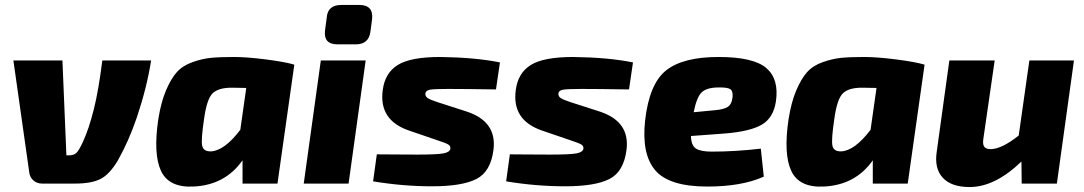

<svg xmlns="http://www.w3.org/2000/svg" viewBox="-20 -741 4377 775"><path d="M393 -497H590Q573 -388 532 -266Q500 -172 455 -92Q422 -37 385.5 -18.5Q349 0 283 0H150Q129 0 114.5 -13Q100 -26 98 -46L34 -497H232L248 -114H258Q278 -114 288.5 -124Q299 -134 315 -169Q339 -221 359 -301Q378 -377 393 -497Z M1100 0H959V-94Q889 6 761 12Q662 17 630 -51Q598 -119 619 -260Q630 -329 650 -376Q670 -423 693.5 -449.5Q717 -476 756.5 -490Q796 -504 831.5 -507.5Q867 -511 924 -511Q976 -511 1054 -501Q1132 -491 1168 -480ZM974 -386 915 -387Q862 -387 838.5 -364.5Q815 -342 804 -263Q791 -177 796 -153Q801 -129 832 -130Q886 -133 950 -217Z M1358 -721H1430Q1488 -721 1482 -664L1475 -612Q1468 -562 1416 -562H1342Q1285 -562 1292 -619L1299 -671Q1303 -721 1358 -721ZM1387 0H1206L1275 -497H1456Z M1742 -176 1631 -214Q1508 -256 1525 -378Q1534 -447 1586 -479Q1638 -511 1757 -511Q1901 -509 1998 -489L1982 -380Q1852 -382 1790 -382Q1733 -382 1716 -379Q1699 -376 1697 -364Q1696 -352 1706.5 -345Q1717 -338 1748 -328L1863 -291Q1986 -251 1972 -137Q1961 -48 1903 -18.5Q1845 11 1724 11Q1606 11 1486 -9L1501 -118Q1513 -118 1573 -117.5Q1633 -117 1664 -117Q1745 -117 1770.5 -122Q1796 -127 1798 -141Q1799 -152 1789 -158Q1779 -164 1742 -176Z M2279 -176 2168 -214Q2045 -256 2062 -378Q2071 -447 2123 -479Q2175 -511 2294 -511Q2438 -509 2535 -489L2519 -380Q2389 -382 2327 -382Q2270 -382 2253 -379Q2236 -376 2234 -364Q2233 -352 2243.5 -345Q2254 -338 2285 -328L2400 -291Q2523 -251 2509 -137Q2498 -48 2440 -18.5Q2382 11 2261 11Q2143 11 2023 -9L2038 -118Q2050 -118 2110 -117.5Q2170 -117 2201 -117Q2282 -117 2307.5 -122Q2333 -127 2335 -141Q2336 -152 2326 -158Q2316 -164 2279 -176Z M3051 -141 3063 -28Q2974 12 2835 12Q2681 12 2625 -53.5Q2569 -119 2584 -255Q2601 -404 2669.5 -457.5Q2738 -511 2880 -511Q3021 -511 3073 -466.5Q3125 -422 3112 -332Q3102 -265 3054.5 -237.5Q3007 -210 2904 -202L2769 -192Q2770 -154 2789 -141.5Q2808 -129 2853 -129Q2948 -129 3051 -141ZM2780 -288 2864 -296Q2901 -299 2917.5 -309.5Q2934 -320 2937 -350Q2939 -374 2927 -381.5Q2915 -389 2877 -388Q2831 -387 2811.5 -367.5Q2792 -348 2780 -288Z M3644 0H3503V-94Q3433 6 3305 12Q3206 17 3174 -51Q3142 -119 3163 -260Q3174 -329 3194 -376Q3214 -423 3237.5 -449.5Q3261 -476 3300.5 -490Q3340 -504 3375.5 -507.5Q3411 -511 3468 -511Q3520 -511 3598 -501Q3676 -491 3712 -480ZM3518 -386 3459 -387Q3406 -387 3382.5 -364.5Q3359 -342 3348 -263Q3335 -177 3340 -153Q3345 -129 3376 -130Q3430 -133 3494 -217Z M4315 -497 4246 0H4104L4103 -89Q3996 14 3894 14Q3820 14 3785.5 -23.5Q3751 -61 3761 -128L3812 -497H3995L3949 -179Q3946 -157 3953.5 -148Q3961 -139 3978 -139Q4023 -139 4092 -194L4135 -497Z"/></svg>

Font: Ezarion Extra Bold
Style: Italic
Weight: 800
Italic angle: -8°
Designer: Natanael Gama
Version: Version 1.001;PS 001.001;hotconv 1.0.70;makeotf.lib2.5.58329